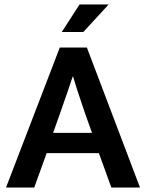

<svg xmlns="http://www.w3.org/2000/svg" viewBox="-20 -844 658 864"><path d="M355 -700H258L338 -824H469ZM219 -246H394L361 -339Q347 -381 334.5 -418Q322 -455 309 -499H307Q293 -458 280 -419.5Q267 -381 252 -339ZM249 -630H371L610 0H481L425 -155H190L134 0H7Z"/></svg>

Font: Mukta Mahee SemiBold
Style: Regular
Weight: 600
Designer: Shuchita Grover, Noopur Datye, Girish Dalvi, Yashodeep Gholap
Foundry: Ek Type
Version: Version 2.538;PS 1.000;hotconv 16.6.51;makeotf.lib2.5.65220;